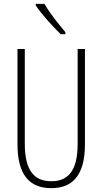

<svg xmlns="http://www.w3.org/2000/svg" viewBox="-20 -969 533 999"><path d="M211 -949H166V-941C198 -892 258 -828 296 -791H320V-802C283 -846 243 -895 211 -949ZM422 -218V-714H384V-221C384 -73 329 -26 247 -26C160 -26 109 -79 109 -221V-714H71V-218C71 -60 133 10 247 10C348 10 422 -46 422 -218Z"/></svg>

Font: Noto Sans Lao UI ExtCond ExtLt
Style: Regular
Weight: 200
Width: 2
Designer: Monotype Design Team
Foundry: Monotype Imaging Inc.
Version: Version 2.000